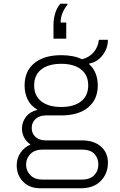

<svg xmlns="http://www.w3.org/2000/svg" viewBox="-20 -815 640 1023"><path d="M195 188Q137 188 103 153Q69 118 69 66Q69 28 89.5 -1.5Q110 -31 143 -45Q121 -59 109 -81.5Q97 -104 97 -130Q97 -164 118 -192Q139 -220 180 -230Q145 -250 128 -283.5Q111 -317 111 -360Q111 -436 163 -478.5Q215 -521 306 -521Q374 -521 417 -499Q455 -509 478.5 -536Q502 -563 507 -603H555Q555 -557 526 -520Q497 -483 456 -477L455 -473Q477 -454 489 -424.5Q501 -395 501 -360Q501 -285 449.5 -242.5Q398 -200 306 -200H224Q191 -200 170 -181.5Q149 -163 149 -133Q149 -103 169.5 -85Q190 -67 224 -67H417Q480 -67 517.5 -34.5Q555 -2 555 52Q555 110 517 149Q479 188 412 188ZM208 142H415Q459 142 481.5 119Q504 96 504 61Q504 28 483 5Q462 -18 415 -18H208Q165 -18 142 5.5Q119 29 119 62Q119 95 142 118.5Q165 142 208 142ZM306 -245Q374 -245 412 -275Q450 -305 450 -360Q450 -415 412 -445Q374 -475 306 -475Q238 -475 200 -445Q162 -415 162 -360Q162 -305 200 -275Q238 -245 306 -245ZM339 -795V-789Q323 -770 313 -745.5Q303 -721 303 -695H333V-609H265V-685Q265 -711 273 -740.5Q281 -770 301 -795Z"/></svg>

Font: Chivo Mono Thin
Style: Regular
Weight: 250
Designer: Hector Gatti
Foundry: Omnibus-Type
Version: Version 1.008